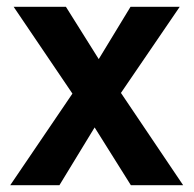

<svg xmlns="http://www.w3.org/2000/svg" viewBox="-20 -542 569 562"><path d="M10 0 192 -268 20 -522H173L269 -369L362 -522H506L334 -270L516 0H363L257 -169L154 0Z"/></svg>

Font: Radio Canada SemiBold
Style: Regular
Weight: 600
Designer: Charles Daoud, Etienne Aubert Bonn, Alexandre Saumier Demers, Jacques Le Bailly
Foundry: Radio-Canada
Version: Version 2.104; ttfautohint (v1.8.4.7-5d5b);gftools[0.9.28.de